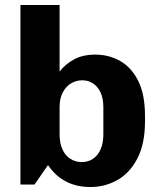

<svg xmlns="http://www.w3.org/2000/svg" viewBox="-20 -740 640 770"><path d="M342.5 10Q232 10 172.5 -78L118.5 0H62V-720H219V-453Q241.5 -482.5 276.8 -501.8Q312 -521 362.5 -521Q417 -521 462.2 -495.2Q507.5 -469.5 534.5 -415.2Q561.5 -361 561.5 -275V-253Q561.5 -163.5 531.2 -105Q501 -46.5 451.2 -18.2Q401.5 10 342.5 10ZM308 -90Q333 -90 352.5 -102.8Q372 -115.5 383.2 -140.5Q394.5 -165.5 394.5 -202.5V-310.5Q394.5 -345 383.5 -368.8Q372.5 -392.5 353.5 -405.2Q334.5 -418 309.5 -418Q285 -418 264.2 -405.2Q243.5 -392.5 231.2 -368.5Q219 -344.5 219 -310V-202Q219 -165 230.8 -140Q242.5 -115 263 -102.5Q283.5 -90 308 -90Z"/></svg>

Font: Chivo Medium
Style: Regular
Weight: 500
Designer: Hector Gatti
Foundry: Omnibus-Type
Version: Version 2.002